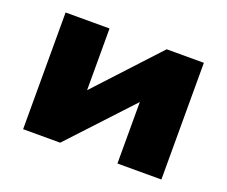

<svg xmlns="http://www.w3.org/2000/svg" viewBox="-90 -644 924 782"><g transform="rotate(20 372.5 -253.0)"><path d="M72.6 0V-505.8H263.1V-238.3L510.7 -505.8H671.9V0H481.4V-266.4L233.3 0Z"/></g></svg>

Font: Science Gothic
Style: Regular
Weight: 400
Designer: Thomas Phinney, Vassil Kateliev, Brandon Buerkle
Foundry: Font Detective LLC
Version: Version 1.018